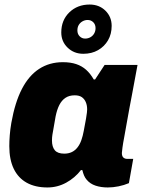

<svg xmlns="http://www.w3.org/2000/svg" viewBox="-20 -814 633 846"><path d="M189 12Q135 12 97.5 -9Q60 -30 40.5 -70.5Q21 -111 21 -170Q21 -192 23 -218Q25 -244 30 -273Q46 -363 76.5 -422Q107 -481 152.5 -510.5Q198 -540 257 -540Q291 -540 316 -531.5Q341 -523 359.5 -506.5Q378 -490 393 -464H399L441 -528H586L562 -399Q557 -372 550.5 -338.5Q544 -305 538.5 -272Q533 -239 527.5 -210.5Q522 -182 519.5 -163Q517 -144 517 -140Q517 -126 523.5 -120Q530 -114 540 -114H567L548 -7Q527 2 502.5 7Q478 12 455 12Q425 12 401 4Q377 -4 362 -22Q355 -30 350.5 -40.5Q346 -51 343 -64L337 -65Q310 -30 271.5 -9Q233 12 189 12ZM263 -137Q282 -137 296.5 -144Q311 -151 321.5 -164.5Q332 -178 338.5 -196.5Q345 -215 349 -237Q356 -273 359 -291Q362 -309 363 -318Q364 -327 364 -332Q364 -350 358 -364Q352 -378 340.5 -386Q329 -394 309 -394Q285 -394 268.5 -383Q252 -372 241.5 -351.5Q231 -331 225 -301Q218 -259 214 -238Q210 -217 209.5 -208.5Q209 -200 209 -195Q209 -167 221.5 -152Q234 -137 263 -137ZM347 -577Q306 -577 278 -604Q250 -631 250 -671Q250 -725 285.5 -759.5Q321 -794 375 -794Q417 -794 444.5 -767Q472 -740 472 -700Q472 -664 456 -636.5Q440 -609 412 -593Q384 -577 347 -577ZM355 -644Q368 -644 378.5 -650Q389 -656 395 -666.5Q401 -677 401 -690Q401 -706 391 -716Q381 -726 366 -726Q354 -726 343.5 -720Q333 -714 327 -704Q321 -694 321 -680Q321 -664 331 -654Q341 -644 355 -644Z"/></svg>

Font: Archivo SemiCondensed Black
Style: Italic
Weight: 900
Width: 4
Italic angle: -10°
Designer: Hector Gatti
Foundry: Omnibus-Type
Version: Version 2.001